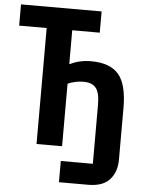

<svg xmlns="http://www.w3.org/2000/svg" viewBox="-59 -744 718 973"><g transform="rotate(5 300.0 -257.5)"><path d="M278 75H441V-225Q441 -287 421 -311Q401 -335 359 -335Q336 -335 315.5 -330.5Q295 -326 278 -318V0H148V-590H8V-698H418V-590H278V-419H283Q304 -430 331 -436Q358 -442 387 -442Q484 -442 527.5 -391Q571 -340 571 -222V43Q571 105 536 144Q501 183 427 183H278Z"/></g></svg>

Font: IBM Plex Mono SmBld
Style: Regular
Weight: 600
Monospace: yes
Designer: Mike Abbink, Paul van der Laan, Pieter van Rosmalen
Foundry: Bold Monday
Version: Version 2.3